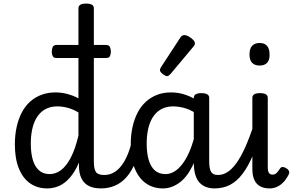

<svg xmlns="http://www.w3.org/2000/svg" viewBox="-20 -1035 1635 1072"><path d="M244 17Q189 17 148.5 -11Q108 -39 85.5 -94Q63 -149 63 -229Q63 -281 73 -326Q83 -371 101.5 -406.5Q120 -442 147.5 -467Q175 -492 211 -505.5Q247 -519 290 -519Q323 -519 355.5 -510.5Q388 -502 418 -486V-989Q418 -1002 428.5 -1008.5Q439 -1015 461 -1015Q483 -1015 493.5 -1008.5Q504 -1002 504 -989V-133Q504 -90 516 -74Q528 -58 562 -58Q573 -58 578 -46.5Q583 -35 581.5 -20.5Q580 -6 571 5.5Q562 17 544 17Q518 17 496.5 11Q475 5 459 -8Q443 -21 433 -43Q423 -65 421 -98V-127Q398 -75 370 -43Q342 -11 310 3Q278 17 244 17ZM257 -63Q291 -63 320.5 -85Q350 -107 375 -154.5Q400 -202 418 -278V-407Q386 -426 356.5 -433.5Q327 -441 300 -441Q272 -441 249 -432.5Q226 -424 208 -407Q190 -390 177.5 -365Q165 -340 158.5 -306.5Q152 -273 152 -232Q152 -183 162.5 -145Q173 -107 196.5 -85Q220 -63 257 -63Z M543 17Q529 17 522.5 5.5Q516 -6 517.5 -20.5Q519 -35 530 -46.5Q541 -58 562 -58Q587 -58 609 -68.5Q631 -79 650.5 -101Q670 -123 686.5 -158Q703 -193 716 -244Q719 -258 732 -261.5Q745 -265 756.5 -259Q768 -253 765 -238Q754 -173 734 -125Q714 -77 686 -45.5Q658 -14 622 1.5Q586 17 543 17Z M297 -711Q279 -711 274 -722Q269 -733 269 -746Q269 -760 274 -772Q279 -784 297 -784H571Q589 -784 594 -772Q599 -760 599 -746Q599 -733 594 -722Q589 -711 571 -711Z M890 17Q836 17 795.5 -11Q755 -39 732.5 -94Q710 -149 710 -229Q710 -281 720 -326Q730 -371 748.5 -406.5Q767 -442 794.5 -467Q822 -492 857 -505.5Q892 -519 935 -519Q978 -519 1018 -505Q1058 -491 1096 -464V-386Q1055 -418 1018 -429.5Q981 -441 947 -441Q919 -441 896 -432.5Q873 -424 855 -407Q837 -390 824.5 -365Q812 -340 805.5 -306.5Q799 -273 799 -232Q799 -181 810 -143Q821 -105 844 -84Q867 -63 904 -63Q942 -63 976.5 -95Q1011 -127 1037.5 -188Q1064 -249 1079 -335L1097 -266Q1085 -169 1053.5 -106Q1022 -43 979 -13Q936 17 890 17ZM1178 17Q1152 17 1130.5 9Q1109 1 1093.5 -16Q1078 -33 1070 -61Q1062 -89 1062 -130V-488Q1062 -502 1072.5 -508.5Q1083 -515 1105 -515Q1126 -515 1137 -508.5Q1148 -502 1148 -489V-136Q1148 -93 1158.5 -75.5Q1169 -58 1197 -58Q1209 -58 1214.5 -46.5Q1220 -35 1218.5 -20.5Q1217 -6 1207 5.5Q1197 17 1178 17Z M1178 17Q1164 17 1157.5 5.5Q1151 -6 1152.5 -20.5Q1154 -35 1165 -46.5Q1176 -58 1197 -58Q1224 -58 1249 -73.5Q1274 -89 1299 -123Q1324 -157 1349 -212.5Q1374 -268 1400 -348Q1405 -362 1417.5 -362Q1430 -362 1440 -353.5Q1450 -345 1446 -332Q1422 -240 1394.5 -174Q1367 -108 1335 -65.5Q1303 -23 1264.5 -3Q1226 17 1178 17Z M914 -610Q903 -610 888 -622Q873 -634 873 -644Q873 -647 874 -650Q875 -653 879 -660L986 -824Q991 -832 996.5 -835.5Q1002 -839 1010 -839Q1020 -839 1033.5 -831.5Q1047 -824 1057.5 -813.5Q1068 -803 1068 -794Q1068 -787 1065.5 -782.5Q1063 -778 1056 -770L933 -623Q921 -610 914 -610Z M1486 17Q1437 17 1413 -10.5Q1389 -38 1389 -90V-489Q1389 -502 1399.5 -508.5Q1410 -515 1431 -515Q1453 -515 1464 -508.5Q1475 -502 1475 -489V-101Q1475 -78 1482 -69Q1489 -60 1502 -60Q1511 -60 1517.5 -64Q1524 -68 1530.5 -76Q1537 -84 1545 -96Q1550 -103 1559.5 -102.5Q1569 -102 1579 -95Q1590 -89 1593.5 -79.5Q1597 -70 1592 -61Q1580 -37 1564 -19.5Q1548 -2 1528 7.5Q1508 17 1486 17ZM1430 -669Q1402 -669 1387.5 -684.5Q1373 -700 1373 -731Q1373 -763 1387.5 -779Q1402 -795 1430 -795Q1457 -795 1471 -779Q1485 -763 1485 -731Q1486 -700 1471.5 -684.5Q1457 -669 1430 -669Z"/></svg>

Font: Playwrite PE
Style: Regular
Weight: 400
Designer: Veronika Burian, José Scaglione
Foundry: TypeTogether
Version: Version 1.002